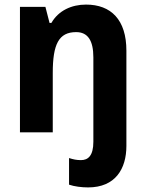

<svg xmlns="http://www.w3.org/2000/svg" viewBox="-20 -577 635 837"><path d="M364 240C483 240 531 159 531 59V-356C531 -491 464 -557 355 -557C292 -557 235 -531 204 -477H196L178 -547H67V0H210V-259C210 -384 236 -437 312 -437C363 -437 387 -400 387 -327V41C387 102 364 121 333 121C314 121 300 118 281 112V228C304 236 336 240 364 240Z"/></svg>

Font: Noto Sans Georgian SemiCondensed Bold
Style: Regular
Weight: 700
Width: 4
Designer: Monotype Design Team, Akaki Razmadze
Foundry: Google LLC
Version: Version 2.005